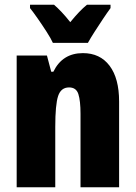

<svg xmlns="http://www.w3.org/2000/svg" viewBox="-20 -786 569 806"><path d="M328 -563Q400 -563 440 -510Q480 -457 480 -360V0H318V-308Q318 -363 309 -391Q300 -419 270 -419Q236 -419 224 -383Q212 -347 212 -253V0H50V-553H177L195 -485H204Q242 -563 328 -563ZM202 -606Q194 -624 176 -652Q158 -680 138.5 -708Q119 -736 106 -752V-766H207Q222 -753 239 -735Q256 -717 275 -693Q315 -742 345 -766H444V-752Q430 -733 412 -706Q394 -679 377 -652.5Q360 -626 349 -606Z"/></svg>

Font: Noto Sans Thai Looped ExtraCondensed Black
Style: Regular
Weight: 900
Width: 2
Designer: Sasikarn Vongin, Ben Mitchell
Foundry: The Fontpad Ltd
Version: Version 1.001; ttfautohint (v1.8.4.7-5d5b)